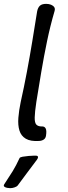

<svg xmlns="http://www.w3.org/2000/svg" viewBox="-39 -727 353 993"><path d="M164 2Q119 5 94.5 -9.5Q70 -24 61.5 -52Q53 -80 56 -118Q59 -156 68 -199Q85 -275 100 -354.5Q115 -434 128 -513.5Q141 -593 153 -668Q157 -688 167.5 -697.5Q178 -707 200 -707Q214 -707 225 -702.5Q236 -698 241.5 -690Q247 -682 243 -669Q221 -594 204.5 -514.5Q188 -435 174.5 -355Q161 -275 149 -200Q141 -147 140.5 -119.5Q140 -92 149 -82.5Q158 -73 177 -73Q191 -74 197 -63Q203 -52 199 -26Q197 -12 187.5 -5.5Q178 1 164 2ZM52 233Q48 238 36.5 242Q25 246 16 246H12Q7 246 -2 244.5Q-11 243 -16.5 238.5Q-22 234 -17 226Q9 187 26.5 158.5Q44 130 62 91Q64 86 78 83.5Q92 81 109.5 79.5Q127 78 138 78H145Q153 78 155.5 80.5Q158 83 157.5 87.5Q157 92 152 99Q124 136 102.5 165Q81 194 52 233Z"/></svg>

Font: Winky Sans Light
Style: Italic
Weight: 300
Italic angle: -8.97852°
Designer: Simon Atzbach
Foundry: typofactur
Version: Version 1.205